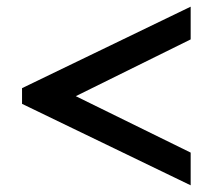

<svg xmlns="http://www.w3.org/2000/svg" viewBox="-20 -618 653 575"><path d="M46 -307V-354L551 -598V-500L207 -330L551 -161V-63Z"/></svg>

Font: Taviraj Bold
Style: Regular
Weight: 700
Designer: Katatrad Team
Foundry: CadsonDemak
Version: Version 1.030